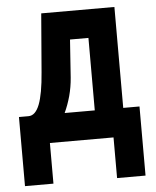

<svg xmlns="http://www.w3.org/2000/svg" viewBox="-51 -571 633 781"><g transform="rotate(-5 265.5 -181.0)"><path d="M146.5 -528.3H445.3V-116.2H511.7V166H395.5V0H135.7V166H19.5V-116.2H58.6Q86.9 -116.2 103.5 -158.7Q120.1 -201.2 127 -290ZM243.2 -257.8Q240.2 -218.8 230.5 -183.1Q220.7 -147.5 206.1 -116.2H329.1V-412.1H253.9Z"/></g></svg>

Font: Dinish Condensed
Style: Bold
Weight: 700
Width: 3
Designer: Bert Driehuis
Foundry: Playbeing
Version: Version 3.006; git-39231f3c-release